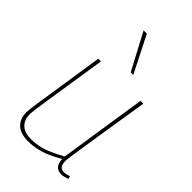

<svg xmlns="http://www.w3.org/2000/svg" viewBox="-241 -869 959 959"><g transform="rotate(45 238.0 -390.0)"><path d="M156 10Q104 10 77 -16Q50 -42 50 -86Q50 -95 52 -112Q54 -129 58.5 -159Q63 -189 70.5 -237.5Q78 -286 89 -358Q100 -430 115 -530H134Q115 -407 102.5 -327Q90 -247 83 -201Q76 -155 73 -132.5Q70 -110 69.5 -102Q69 -94 69 -90Q69 -54 91.5 -31Q114 -8 160 -8Q192 -8 221 -14.5Q250 -21 279.5 -34.5Q309 -48 342 -66L413 -530H433Q412 -397 398 -310.5Q384 -224 376.5 -173Q369 -122 365 -97Q361 -72 360.5 -63Q360 -54 360 -51Q360 -29 368.5 -18Q377 -7 396 -7Q401 -7 410.5 -9Q420 -11 430 -15L434 0Q425 4 412.5 7Q400 10 394 10Q371 10 357 -3Q343 -16 342 -48Q309 -29 279 -16Q249 -3 219 3.5Q189 10 156 10ZM278 -596 175 -790H198L296 -596Z"/></g></svg>

Font: Georama ExtraCondensed Thin Thin
Style: Italic
Weight: 250
Italic angle: -9°
Version: Version 1.001